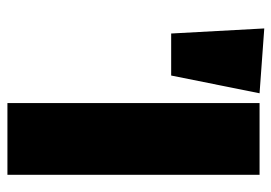

<svg xmlns="http://www.w3.org/2000/svg" viewBox="-130 -620 749 530"><g transform="rotate(90 245.0 -354.5)"><path d="M462 -696V0H264V-696ZM58 -709 237 -696 188 -452H72Z"/></g></svg>

Font: Fira Sans Extra Condensed Black
Style: Regular
Weight: 900
Width: 1
Designer: Carrois Corporate & Edenspiekermann AG
Foundry: Carrois Corporate GbR & Edenspiekermann AG
Version: Version 4.203